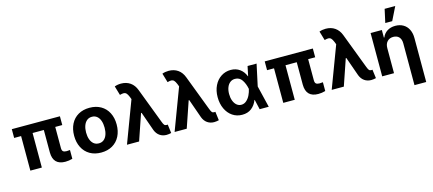

<svg xmlns="http://www.w3.org/2000/svg" viewBox="-64 -1418 5117 2270"><g transform="rotate(-15 2494.5 -282.5)"><path d="M645.5 -422.9H559.6V-165Q559.6 -134.3 573.2 -122.8Q586.9 -111.3 616.2 -111.3Q627.9 -111.3 657.2 -114.3V-6.8Q613.8 5.9 570.3 5.9Q421.4 5.9 419.9 -147.5V-422.9H282.2V0H141.6V-422.9H56.6V-530.3H645.5Z M748 -263.7Q748 -345.2 779.5 -407.2Q811 -469.2 869.9 -503.2Q928.7 -537.1 1007.8 -537.1Q1086.9 -537.1 1146 -503.2Q1205.1 -469.2 1236.8 -407.2Q1268.6 -345.2 1268.6 -263.7Q1268.6 -182.1 1236.8 -119.9Q1205.1 -57.6 1146 -23.4Q1086.9 10.7 1007.8 10.7Q928.7 10.7 870.1 -23.4Q811.5 -57.6 779.8 -119.9Q748 -182.1 748 -263.7ZM1121.1 -263.7Q1121.1 -311 1108.4 -347.9Q1095.7 -384.8 1070.3 -405.8Q1044.9 -426.8 1008.8 -426.8Q972.2 -426.8 946.5 -405.8Q920.9 -384.8 907.7 -347.9Q894.5 -311 894.5 -263.7Q894.5 -216.8 907.7 -179.9Q920.9 -143.1 946.5 -122.3Q972.2 -101.6 1008.8 -101.6Q1044.9 -101.6 1070.3 -122.3Q1095.7 -143.1 1108.4 -179.7Q1121.1 -216.3 1121.1 -263.7Z M1670.9 -86.9 1588.9 -319.3H1582L1472.7 0H1324.2L1515.1 -507.3L1502.9 -539.1Q1489.3 -571.8 1475.8 -585.2Q1462.4 -598.6 1440.4 -598.6Q1424.8 -598.6 1396.5 -590.8L1363.3 -703.1Q1399.9 -716.8 1441.4 -716.8Q1507.3 -716.8 1554.4 -683.8Q1601.6 -650.9 1625 -587.9L1788.1 -159.2Q1799.8 -127.4 1809.3 -116Q1818.8 -104.5 1836.9 -104.5L1851.6 -105.5L1865.2 1Q1854.5 3.9 1838.1 6.3Q1821.8 8.8 1807.6 8.8Q1759.8 8.8 1724.4 -15.9Q1689 -40.5 1670.9 -86.9Z M2253.9 -86.9 2171.9 -319.3H2165L2055.7 0H1907.2L2098.1 -507.3L2085.9 -539.1Q2072.3 -571.8 2058.8 -585.2Q2045.4 -598.6 2023.4 -598.6Q2007.8 -598.6 1979.5 -590.8L1946.3 -703.1Q1982.9 -716.8 2024.4 -716.8Q2090.3 -716.8 2137.5 -683.8Q2184.6 -650.9 2208 -587.9L2371.1 -159.2Q2382.8 -127.4 2392.3 -116Q2401.9 -104.5 2419.9 -104.5L2434.6 -105.5L2448.2 1Q2437.5 3.9 2421.1 6.3Q2404.8 8.8 2390.6 8.8Q2342.8 8.8 2307.4 -15.9Q2272 -40.5 2253.9 -86.9Z M2504.9 -265.6Q2504.9 -344.7 2535.2 -406.5Q2565.4 -468.3 2618.4 -502.7Q2671.4 -537.1 2736.3 -537.1Q2799.8 -537.1 2846.2 -503.7Q2892.6 -470.2 2915 -412.1H2917.5L2942.4 -530.3H3052.7L2995.6 -265.1L3059.6 0H2948.2L2920.4 -121.1H2917Q2894 -60.5 2847.9 -24.7Q2801.8 11.2 2733.4 10.7Q2667.5 10.7 2615.5 -24.4Q2563.5 -59.6 2534.2 -122.6Q2504.9 -185.5 2504.9 -265.6ZM2753.9 -106.4Q2789.1 -106.4 2816.7 -130.6Q2844.2 -154.8 2861.6 -190.7Q2878.9 -226.6 2886.7 -263.7L2887.2 -265.1L2886.7 -266.6Q2874 -331.1 2843.5 -376.5Q2813 -421.9 2758.8 -421.9Q2724.1 -421.9 2698.5 -402.1Q2672.9 -382.3 2659.2 -347.2Q2645.5 -312 2645.5 -266.6Q2645.5 -220.7 2659.2 -184.1Q2672.9 -147.5 2697.5 -127Q2722.2 -106.4 2753.9 -106.4Z M3741.2 -422.9H3655.3V-165Q3655.3 -134.3 3668.9 -122.8Q3682.6 -111.3 3711.9 -111.3Q3723.6 -111.3 3752.9 -114.3V-6.8Q3709.5 5.9 3666 5.9Q3517.1 5.9 3515.6 -147.5V-422.9H3377.9V0H3237.3V-422.9H3152.3V-530.3H3741.2Z M4176.8 -86.9 4094.7 -319.3H4087.9L3978.5 0H3830.1L4021 -507.3L4008.8 -539.1Q3995.1 -571.8 3981.7 -585.2Q3968.3 -598.6 3946.3 -598.6Q3930.7 -598.6 3902.3 -590.8L3869.1 -703.1Q3905.8 -716.8 3947.3 -716.8Q4013.2 -716.8 4060.3 -683.8Q4107.4 -650.9 4130.9 -587.9L4293.9 -159.2Q4305.7 -127.4 4315.2 -116Q4324.7 -104.5 4342.8 -104.5L4357.4 -105.5L4371.1 1Q4360.4 3.9 4344 6.3Q4327.6 8.8 4313.5 8.8Q4265.6 8.8 4230.2 -15.9Q4194.8 -40.5 4176.8 -86.9Z M4592.8 0H4448.2V-530.3H4585.9V-437.5H4591.8Q4610.4 -484.4 4651.9 -510.7Q4693.4 -537.1 4751 -537.1Q4806.2 -537.1 4847.4 -513.2Q4888.7 -489.3 4911.1 -444.3Q4933.6 -399.4 4933.6 -337.9V199.2H4790V-312.5Q4790 -361.8 4764.9 -389.4Q4739.7 -417 4694.3 -417Q4648.9 -417 4620.8 -387.7Q4592.8 -358.4 4592.8 -306.6ZM4682.6 -763.7H4812.5L4731.4 -599.6H4646.5Z"/></g></svg>

Font: Pretendard GOV
Style: Bold
Weight: 700
Designer: Base glyphs from Inter by Rasmus Andersson; Hangeul glyphs from Noto Sans CJK(Source Han Sans) by Jang Soo-young and Kan
Foundry: Kil Hyung-jin
Version: Version 1.309